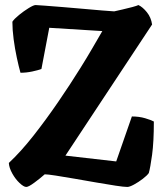

<svg xmlns="http://www.w3.org/2000/svg" viewBox="-20 -740 644 760"><path d="M84 0Q74 0 57.5 -15.5Q41 -31 28.5 -53.5Q16 -76 15 -95Q63 -140 112.5 -203Q162 -266 210 -336Q258 -406 299 -472Q324 -512 345.5 -549Q367 -586 385 -617L175 -630L144 -467Q131 -462 107.5 -457Q84 -452 61 -452Q54 -477 46.5 -512Q39 -547 34 -584.5Q29 -622 29 -654Q36 -665 55 -680.5Q74 -696 93.5 -708Q113 -720 121 -720Q129 -720 158.5 -717.5Q188 -715 228.5 -712Q269 -709 310.5 -705Q352 -701 385 -698.5Q418 -696 432 -695Q445 -698 465 -702.5Q485 -707 503.5 -712Q522 -717 528 -720Q545 -712 561.5 -691.5Q578 -671 582 -643L239 -124L440 -101L502 -279Q531 -279 554.5 -272Q578 -265 589 -259Q589 -178 582 -127Q575 -76 569 -55Q562 -45 545 -32Q528 -19 510.5 -9.5Q493 0 484 0Q471 0 438 -5Q405 -10 362 -17.5Q319 -25 276 -32.5Q233 -40 200.5 -45Q168 -50 157 -50Q139 -34 116 -17Q93 0 84 0Z"/></svg>

Font: Texturina 72pt Black
Style: Regular
Weight: 900
Designer: Guillermo Torres Carreño
Foundry: Omnibus-Type
Version: Version 1.002; ttfautohint (v1.8.3)